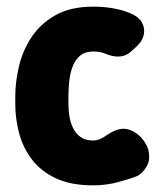

<svg xmlns="http://www.w3.org/2000/svg" viewBox="-20 -539 476 578"><path d="M261 19Q192 19 146.5 -3Q101 -25 74.5 -61Q48 -97 37 -140Q26 -183 26 -225V-250Q26 -292 37 -339Q48 -386 74.5 -426.5Q101 -467 146.5 -493Q192 -519 261 -519Q296 -519 326 -513Q356 -507 379 -496Q400 -486 408.5 -469Q417 -452 412.5 -433Q408 -414 390 -398L378 -387Q362 -371 342 -369Q322 -367 298 -377Q283 -384 261 -384Q237 -384 222.5 -372.5Q208 -361 200 -342Q192 -323 189 -299Q186 -275 186 -250V-225Q186 -208 189 -189Q192 -170 200 -153.5Q208 -137 222.5 -126.5Q237 -116 261 -116Q278 -116 297.5 -129.5Q317 -143 332 -148Q352 -155 371 -148Q390 -141 404.5 -125.5Q419 -110 426 -90Q434 -59 421.5 -38Q409 -17 393 -9Q373 -1 336.5 9Q300 19 261 19Z"/></svg>

Font: Winky Sans
Style: Bold
Weight: 700
Designer: Simon Atzbach
Foundry: typofactur
Version: Version 1.205